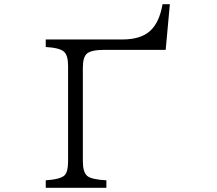

<svg xmlns="http://www.w3.org/2000/svg" viewBox="-20 -900 1040 920"><path d="M199.2 0V-36.1Q270 -40.5 290 -60.5Q306.2 -77.6 306.2 -127V-584Q306.2 -634.3 287.1 -651.9Q266.6 -670.9 199.2 -674.8V-710.9H566.9Q653.3 -710.9 698.5 -751.2Q743.7 -791.5 758.8 -879.9H793.9L773.9 -661.1H481Q418.5 -661.1 397 -643.6Q377 -626.5 377 -576.2V-127Q377 -75.2 397.9 -57.1Q418.5 -39.6 489.7 -36.1V0Z"/></svg>

Font: BIZ UDMincho
Style: Regular
Weight: 400
Monospace: yes
Designer: TypeBank Co., Ltd.
Foundry: Morisawa Inc.
Version: Version 1.06